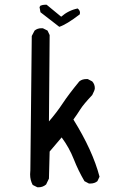

<svg xmlns="http://www.w3.org/2000/svg" viewBox="-20 -790 540 816"><path d="M144 6H139L119 -4Q108 -24 108 -49L109 -66L115 -637L127 -660Q139 -670 156 -670H162L182 -660L191 -641L188 -274Q221 -312 246 -350Q271 -388 317 -444Q329 -454 347 -454H353L372 -444Q383 -432 383 -415Q383 -407 372 -386Q335 -347 321.5 -325.5Q308 -304 292 -282Q374 -150 403 -39L394 -20Q382 -10 364 -10H358L339 -20Q313 -64 293.5 -113.5Q274 -163 242 -206L191 -146L188 -31L176 -6Q162 6 144 6ZM232 -676 152 -738 148 -760 152 -766Q162 -770 173 -770H178L240 -719Q271 -746 310 -754Q320 -746 320 -736L319 -729Q263 -686 232 -676Z"/></svg>

Font: Xiaolai Mono SC
Style: Regular
Weight: 400
Monospace: yes
Designer: LXGW / Nozomi Seto
Version: Version 3.113;September 30, 2024